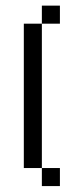

<svg xmlns="http://www.w3.org/2000/svg" viewBox="-20 -582 290 665"><path d="M125 -562.5V-500H187.5V-562.5ZM125 -500H62.5V0H125ZM125 0V62.5H187.5V0Z"/></svg>

Font: Medodica
Style: Regular
Weight: 400
Version: Version 001.000